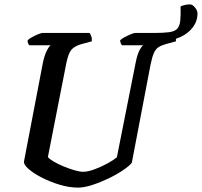

<svg xmlns="http://www.w3.org/2000/svg" viewBox="-20 -854 919 874"><path d="M336 0Q295 0 252 -13Q209 -26 171.5 -45Q134 -64 111 -84Q88 -104 89 -118L175 -567Q182 -601 192.5 -622Q203 -643 211 -648H113Q111 -651 108 -656.5Q105 -662 106 -671Q113 -678 127 -685.5Q141 -693 154.5 -698.5Q168 -704 174 -704H388Q391 -700 395 -690Q399 -680 398 -666L350 -653Q319 -644 305 -627.5Q291 -611 282 -567L198 -139Q205 -130 224.5 -118.5Q244 -107 269.5 -96.5Q295 -86 319 -79Q343 -72 358 -72Q380 -72 411 -83.5Q442 -95 470 -110.5Q498 -126 512 -138L597 -566Q604 -603 614 -623Q624 -643 632 -648H535Q533 -650 530 -656.5Q527 -663 527 -671Q534 -678 548.5 -685.5Q563 -693 576.5 -698.5Q590 -704 595 -704H772Q775 -700 778.5 -690Q782 -680 781 -666L734 -653Q713 -647 700.5 -638.5Q688 -630 680 -611.5Q672 -593 665 -558L580 -113Q569 -99 540.5 -79.5Q512 -60 474.5 -42Q437 -24 400 -12Q363 0 336 0ZM720 -669Q712 -669 700.5 -671Q689 -673 679 -678L680 -704Q725 -704 750 -707.5Q775 -711 786.5 -723Q798 -735 800.5 -759.5Q803 -784 802 -825Q814 -830 825 -832Q836 -834 845 -834Q856 -834 867.5 -820Q879 -806 879 -793Q879 -758 858 -730Q837 -702 801.5 -685.5Q766 -669 720 -669Z"/></svg>

Font: Texturina SemiBold
Style: Italic
Weight: 600
Italic angle: -11°
Designer: Guillermo Torres Carreño
Foundry: Omnibus-Type
Version: Version 1.002; ttfautohint (v1.8.3)